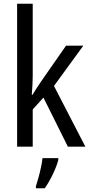

<svg xmlns="http://www.w3.org/2000/svg" viewBox="-20 -780 480 1021"><path d="M154 -377Q154 -353 152.5 -326.5Q151 -300 149 -276H153Q162 -291 174 -310Q186 -329 196 -343L331 -537H423L267 -323L434 0H341L211 -261L154 -198V0H71V-760H154ZM290 71Q281 105 260.5 147.5Q240 190 218 221H171V210Q177 192 184.5 165Q192 138 198 109.5Q204 81 206 61H290Z"/></svg>

Font: Noto Sans Myanmar Condensed
Style: Regular
Weight: 400
Width: 3
Designer: Monotype Design Team
Foundry: Monotype Imaging Inc.
Version: Version 2.107; ttfautohint (v1.8.4.7-5d5b)